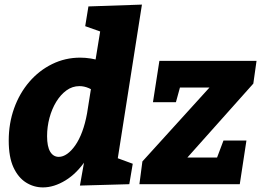

<svg xmlns="http://www.w3.org/2000/svg" viewBox="-20 -802 1140 836"><path d="M167 14Q127 14 93 -7.5Q59 -29 38.5 -73.5Q18 -118 18 -190Q18 -265 41.5 -330.5Q65 -396 107.5 -445.5Q150 -495 207 -523Q264 -551 329 -551Q375 -551 422 -536Q469 -521 515 -487L393 -523L429 -744L487 -640L351 -688L365 -774L598 -782L480 -31L422 -139L558 -89L543 0L328 6L357 -157L407 -248Q393 -164 354 -105.5Q315 -47 265 -16.5Q215 14 167 14ZM236 -119Q254 -119 272.5 -132Q291 -145 308 -169.5Q325 -194 338 -229Q351 -264 359 -308L380 -440L408 -392Q386 -410 366 -418.5Q346 -427 326 -427Q295 -427 269.5 -408.5Q244 -390 225 -359Q206 -328 195.5 -289Q185 -250 185 -209Q185 -164 198.5 -141.5Q212 -119 236 -119ZM1053 -190 1024 0H587L600 -99L924 -456L942 -421H724L774 -459L746 -357H646L674 -537H1097L1083 -438L753 -68L754 -116H956L907 -68L953 -190Z"/></svg>

Font: Bitter Thin ExtraBold
Style: Italic
Weight: 800
Italic angle: -9°
Version: Version 2.002